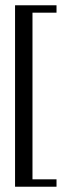

<svg xmlns="http://www.w3.org/2000/svg" viewBox="-20 -650 272 727"><path d="M37 -630H194V-602H103V29H194V57H37Z"/></svg>

Font: Smooch Sans Medium
Style: Regular
Weight: 500
Designer: Robert E. Leuschke
Foundry: Robert E. Leuschke
Version: Version 1.010; ttfautohint (v1.8.3)